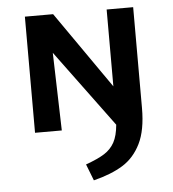

<svg xmlns="http://www.w3.org/2000/svg" viewBox="-50 -520 703 779"><g transform="rotate(-5 301.0 -130.0)"><path d="M521 -473V-62Q521 28 494 82.5Q467 137 420 166Q373 195 301 213L275 146Q325 128 351.5 111Q378 94 392.5 67.5Q407 41 411 -4L180 -317L189 0H80V-473H195L413 -160V-473Z"/></g></svg>

Font: Ysabeau SC
Style: Bold
Weight: 700
Designer: Christian Thalmann (Catharsis Fonts)
Version: Version 0.003